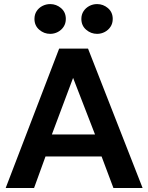

<svg xmlns="http://www.w3.org/2000/svg" viewBox="-20 -944 744 964"><path d="M8.5 0 277 -700H422L696 0H549.5L490 -158.5H208.5L151 0ZM240.5 -269H457L347 -553ZM232 -774Q201 -774 177 -794.8Q153 -815.5 153 -849Q153 -871.5 164 -888.2Q175 -905 193.2 -914.2Q211.5 -923.5 232 -923.5Q263 -923.5 286.8 -903Q310.5 -882.5 310.5 -849Q310.5 -826.5 299.5 -809.8Q288.5 -793 270.5 -783.5Q252.5 -774 232 -774ZM467.5 -774Q436.5 -774 412.5 -794.8Q388.5 -815.5 388.5 -849Q388.5 -871 399.5 -887.8Q410.5 -904.5 428.5 -914Q446.5 -923.5 467.5 -923.5Q498.5 -923.5 522.2 -903Q546 -882.5 546 -849Q546 -826.5 535 -809.8Q524 -793 506 -783.5Q488 -774 467.5 -774Z"/></svg>

Font: Geologica Cursive Medium
Style: Regular
Weight: 500
Designer: Sindre Bremnes, Frode Helland
Foundry: Monokrom Skriftforlag AS
Version: Version 1.010;gftools[0.9.28]